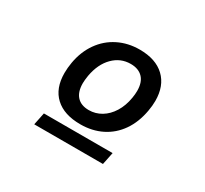

<svg xmlns="http://www.w3.org/2000/svg" viewBox="-103 -916 805 755"><g transform="rotate(30 300.0 -539.0)"><path d="M447 -364 435.5 -308H123.5L135 -364ZM125.5 -542.5Q125.5 -565.5 130 -591.5Q139.5 -645.5 168 -686Q196.5 -726.5 240 -748.2Q283.5 -770 336.5 -770Q409.5 -770 449.8 -731.8Q490 -693.5 490 -625.5Q490 -604 485.5 -579Q475.5 -522.5 447.5 -482Q419.5 -441.5 376.5 -420Q333.5 -398.5 280 -398.5Q206 -398.5 165.8 -435.8Q125.5 -473 125.5 -542.5ZM405.5 -591.5Q408.5 -609 408.5 -624Q408.5 -663 389 -683.2Q369.5 -703.5 334 -703.5Q288 -703.5 255 -670.2Q222 -637 211.5 -579Q208 -556.5 208 -543.5Q208 -504.5 226.8 -484Q245.5 -463.5 281 -463.5Q311 -463.5 337 -479Q363 -494.5 381 -523.5Q399 -552.5 405.5 -591.5Z"/></g></svg>

Font: JuliaMono
Style: Italic
Weight: 400
Italic angle: -9°
Monospace: yes
Designer: cormullion
Foundry: corm
Version: Version 0.057; ttfautohint (v1.8.4)